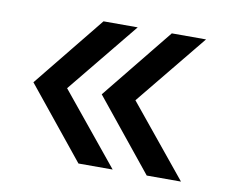

<svg xmlns="http://www.w3.org/2000/svg" viewBox="-53 -552 605 512"><g transform="rotate(10 249.5 -295.5)"><path d="M373.7 -487.5 217.9 -295 373.7 -102.5H466.4L309.1 -295L466.4 -487.5ZM188.8 -487.5 32.9 -295 188.8 -102.5H281.4L124.1 -295L281.4 -487.5Z"/></g></svg>

Font: Overused Grotesk Light
Style: Regular
Weight: 300
Designer: RandomMaerks
Version: Version 0.005